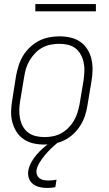

<svg xmlns="http://www.w3.org/2000/svg" viewBox="-20 -708 540 951"><path d="M200 8Q171 8 144.5 2Q118 -4 96.5 -19Q75 -34 61 -56.5Q47 -79 40.5 -105Q34 -131 35 -159Q36 -187 41 -215L60 -335Q65 -361 73 -385.5Q81 -410 95 -433Q109 -456 129.5 -475Q150 -494 173.5 -506Q197 -518 223 -523Q249 -528 274 -528Q302 -528 329 -522Q356 -516 377.5 -501Q399 -486 413 -463.5Q427 -441 433 -415Q439 -389 438.5 -361Q438 -333 433 -305L413 -185Q409 -159 401 -134.5Q393 -110 378.5 -87Q364 -64 344 -45Q324 -26 300 -14Q276 -2 250.5 3Q225 8 200 8ZM200 -29Q221 -29 242 -33Q263 -37 282.5 -47.5Q302 -58 318.5 -74.5Q335 -91 346 -110Q357 -129 363.5 -149.5Q370 -170 374 -191L394 -311Q397 -333 398 -355Q399 -377 394.5 -398Q390 -419 380 -437.5Q370 -456 354 -468.5Q338 -481 317 -486Q296 -491 273 -491Q253 -491 231.5 -487Q210 -483 190.5 -472.5Q171 -462 155 -445.5Q139 -429 127.5 -410Q116 -391 109.5 -370.5Q103 -350 100 -329L80 -209Q76 -187 75.5 -165Q75 -143 79 -122Q83 -101 93 -82.5Q103 -64 119.5 -51.5Q136 -39 157 -34Q178 -29 200 -29ZM213 223Q193 223 175 218.5Q157 214 143 203Q129 192 123 174.5Q117 157 120 138Q124 116 135 96Q146 76 161 58.5Q176 41 193.5 25.5Q211 10 230 -3L237 -8H265L264 0Q247 14 231.5 29Q216 44 202.5 60.5Q189 77 177 95.5Q165 114 161 134Q159 146 163 157Q167 168 176 175Q185 182 196.5 184Q208 186 221 186Q230 186 240 185Q250 184 260 182L254 219Q244 221 233.5 222Q223 223 213 223ZM455 -652H155V-688H455Z"/></svg>

Font: Iosevka SS04 XLt Obl
Style: Regular
Weight: 200
Italic angle: -9°
Monospace: yes
Designer: Belleve Invis
Foundry: Belleve Invis
Version: Version 19.0.0; ttfautohint (v1.8.4)